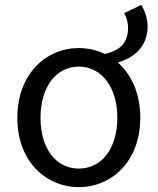

<svg xmlns="http://www.w3.org/2000/svg" viewBox="-20 -754 646 787"><path d="M303 -63C209 -63 146 -146 146 -271C146 -396 209 -481 303 -481C397 -481 461 -396 461 -271C461 -146 397 -63 303 -63ZM489 -700C499 -683 505 -660 505 -640C505 -578 471 -546 409 -533C376 -549 340 -557 303 -557C170 -557 51 -452 51 -271C51 -91 170 13 303 13C436 13 555 -91 555 -271C555 -372 518 -449 463 -498C526 -516 585 -560 585 -646C585 -678 574 -709 559 -734Z"/></svg>

Font: Noto Sans CJK TC Regular
Style: Regular
Weight: 400
Designer: Ryoko NISHIZUKA (kana & ideographs); Paul D. Hunt (Latin, Greek & Cyrillic); Wenlong ZHANG (bopomofo); Sandoll Communica
Foundry: Adobe Systems Incorporated
Version: Version 1.001;PS 1.001;hotconv 1.0.78;makeotf.lib2.5.61930